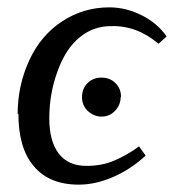

<svg xmlns="http://www.w3.org/2000/svg" viewBox="-20 -491 485 522"><path d="M30 -182 28 -181Q28 -259 60 -328Q91 -395 149 -433Q207 -471 277 -471Q322 -471 364 -450Q407 -429 433 -392L411 -372Q352 -422 282 -420Q233 -420 196 -389Q158 -358 136 -296Q114 -236 114 -169Q114 -107 140 -73Q166 -40 215 -40Q258 -40 292 -55Q325 -69 358 -93L376 -68Q336 -31 288 -10Q240 11 194 11Q114 11 72 -39Q30 -88 30 -182ZM309 -228 308 -227Q308 -206 293 -190Q278 -174 256 -174Q236 -174 219 -189Q203 -204 203 -227Q203 -250 218 -265Q233 -280 256 -280Q279 -280 294 -265Q309 -250 309 -228Z"/></svg>

Font: Libra Serif Modern
Style: Italic
Weight: 400
Italic angle: -12°
Designer: Stefan Peev, Context Ltd
Foundry: Stefan Peev, Context Ltd
Version: Version 1.000